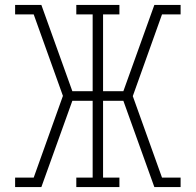

<svg xmlns="http://www.w3.org/2000/svg" viewBox="-20 -755 790 775"><path d="M147 0H41V-38H116L234 -368L116 -697H41V-735H147L272 -387H354V-697H288V-735H462V-697H396V-387H478L603 -735H709V-697H634L516 -367L634 -38H709V0H603L478 -348H396V-38H462V0H288V-38H354V-348H272Z"/></svg>

Font: Iosevka Etoile Extralight
Style: Regular
Weight: 200
Designer: Belleve Invis
Foundry: Belleve Invis
Version: Version 22.1.2; ttfautohint (v1.8.4)